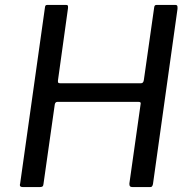

<svg xmlns="http://www.w3.org/2000/svg" viewBox="-20 -762 775 782"><path d="M545 -347C550 -347 553 -345 553 -342V-340L507 -15C507 -14 507 -13 507 -12C507 -4 510 0 521 0H589C598 0 600 -1 603 -12L703 -726C703 -728 703 -730 703 -731C703 -738 702 -742 694 -742H619C612 -742 609 -740 608 -732L566 -437C565 -428 561 -423 555 -423H225C218 -423 216 -425 216 -430V-434L257 -729C257 -731 257 -733 257 -734C257 -738 257 -742 249 -742H174C166 -742 164 -740 163 -731L62 -14C61 -12 61 -10 61 -8C61 -4 63 0 74 0H141C153 0 156 -3 157 -12L203 -336C204 -343 208 -347 213 -347Z"/></svg>

Font: Libre Franklin
Style: Italic
Weight: 400
Italic angle: -8°
Designer: Pablo Impallari, Rodrigo Fuenzalida
Foundry: Impallari Type
Version: Version 1.002; ttfautohint (v1.5)